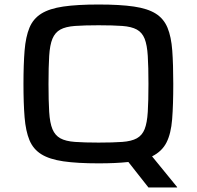

<svg xmlns="http://www.w3.org/2000/svg" viewBox="-20 -716 873 851"><path d="M417 8Q322 8 260.5 -1Q199 -10 163 -32.5Q127 -55 110.5 -95Q94 -135 89 -196Q84 -257 84 -344Q84 -431 89 -492Q94 -553 110.5 -593Q127 -633 163 -655.5Q199 -678 260.5 -687Q322 -696 417 -696Q512 -696 573.5 -687Q635 -678 670.5 -655.5Q706 -633 722.5 -593Q739 -553 743.5 -492Q748 -431 748 -344Q748 -251 743 -187.5Q738 -124 718 -84.5Q698 -45 654 -23L765 113V115H638L549 2Q521 5 488.5 6.5Q456 8 417 8ZM417 -84Q481 -84 522 -87Q563 -90 586.5 -103Q610 -116 621 -143.5Q632 -171 635 -220Q638 -269 638 -344Q638 -419 635 -468Q632 -517 621 -544.5Q610 -572 586.5 -585Q563 -598 522 -601Q481 -604 417 -604Q354 -604 312.5 -601Q271 -598 247.5 -585Q224 -572 212.5 -544.5Q201 -517 198 -468Q195 -419 195 -344Q195 -269 198 -220Q201 -171 212.5 -143.5Q224 -116 247.5 -103Q271 -90 312.5 -87Q354 -84 417 -84Z"/></svg>

Font: Saira Expanded Medium
Style: Regular
Weight: 500
Width: 7
Designer: Hector Gatti with collaboration of the Omnibus-Type team
Foundry: Omnibus-Type
Version: Version 1.100; ttfautohint (v1.8.3)